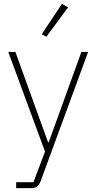

<svg xmlns="http://www.w3.org/2000/svg" viewBox="-20 -778 502 998"><path d="M403 -508H438L190 167Q182 185 171 192.5Q160 200 138 200H64V169H154L214 10L23 -508H60L230 -38H233ZM221 -587 197 -600 302 -758 334 -740Z"/></svg>

Font: IBM Plex Sans Arabic ExtLt
Style: Regular
Weight: 200
Designer: Mike Abbink, Paul van der Laan, Pieter van Rosmalen, Wael Morcos, Khajak Apelian
Foundry: Bold Monday
Version: Version 1.2